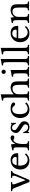

<svg xmlns="http://www.w3.org/2000/svg" viewBox="2344 -3214 881 5609"><g transform="rotate(-90 2784.5 -409.5)"><path d="M104 -406Q92 -436 82.5 -453.5Q73 -471 62 -480Q51 -489 37.5 -491.5Q24 -494 5 -495V-530H270V-495Q250 -494 237 -493Q224 -492 216.5 -488.5Q209 -485 206 -478.5Q203 -472 203 -460Q203 -443 207.5 -428Q212 -413 217 -398L323 -108H327L418 -323Q439 -373 448 -403Q457 -433 457 -456Q457 -479 445 -487Q433 -495 393 -495V-530H592V-495Q576 -495 563 -487Q550 -479 540 -467Q532 -456 523.5 -437.5Q515 -419 506.5 -399Q498 -379 491 -359.5Q484 -340 478 -328L331 11H273Z M1110 -93Q1025 10 899 10Q840 10 792 -9.5Q744 -29 709.5 -64.5Q675 -100 656 -149.5Q637 -199 637 -259Q637 -320 657 -372Q677 -424 713.5 -461Q750 -498 800.5 -519Q851 -540 911 -540Q1008 -540 1061 -487.5Q1114 -435 1114 -337Q1114 -323 1108.5 -320Q1103 -317 1083 -317H754Q752 -309 751 -297.5Q750 -286 750 -272Q750 -220 762.5 -177.5Q775 -135 798.5 -105Q822 -75 854.5 -58.5Q887 -42 927 -42Q969 -42 1005 -60.5Q1041 -79 1079 -121ZM945 -363Q965 -363 977 -364Q989 -365 995 -368Q1001 -371 1003 -376.5Q1005 -382 1005 -391Q1005 -437 975.5 -464.5Q946 -492 895 -492Q787 -492 761 -363Z M1383 -159Q1383 -118 1385 -94Q1387 -70 1395.5 -57.5Q1404 -45 1420 -41Q1436 -37 1465 -35V0H1199V-35Q1228 -36 1245 -40.5Q1262 -45 1271 -57Q1280 -69 1282.5 -91.5Q1285 -114 1285 -152V-269Q1285 -337 1283.5 -375Q1282 -413 1273.5 -431Q1265 -449 1247 -452.5Q1229 -456 1197 -456V-491L1372 -529L1386 -405H1390Q1403 -435 1422.5 -460Q1442 -485 1465 -502.5Q1488 -520 1513 -530Q1538 -540 1564 -540Q1596 -540 1614.5 -524.5Q1633 -509 1633 -483Q1633 -459 1618 -445.5Q1603 -432 1575 -432Q1559 -432 1548 -436Q1537 -440 1528.5 -444.5Q1520 -449 1512.5 -453Q1505 -457 1496 -457Q1469 -457 1442 -422.5Q1415 -388 1400 -335Q1392 -306 1387.5 -269.5Q1383 -233 1383 -193Z M1724 0H1702V-172H1727Q1766 -31 1869 -31Q1909 -31 1932.5 -50.5Q1956 -70 1956 -110Q1956 -125 1951.5 -135.5Q1947 -146 1934.5 -157.5Q1922 -169 1899.5 -184Q1877 -199 1840 -222Q1806 -243 1781 -261Q1756 -279 1739 -297.5Q1722 -316 1713.5 -337Q1705 -358 1705 -386Q1705 -420 1716.5 -448.5Q1728 -477 1748 -497Q1768 -517 1795 -528.5Q1822 -540 1854 -540Q1881 -540 1910 -531.5Q1939 -523 1961 -509L1981 -530H2000V-386H1974Q1952 -447 1926 -473Q1900 -499 1862 -499Q1828 -499 1807.5 -481Q1787 -463 1787 -431Q1787 -414 1792.5 -401.5Q1798 -389 1810 -377Q1822 -365 1840.5 -352.5Q1859 -340 1885 -324Q1928 -297 1958.5 -276Q1989 -255 2008 -234.5Q2027 -214 2036 -192Q2045 -170 2045 -142Q2045 -71 1999 -30.5Q1953 10 1878 10Q1800 10 1744 -35Z M2598 -83Q2562 -39 2505 -14.5Q2448 10 2382 10Q2329 10 2284.5 -9.5Q2240 -29 2208 -64.5Q2176 -100 2158.5 -150Q2141 -200 2141 -261Q2141 -325 2161 -376.5Q2181 -428 2217.5 -464.5Q2254 -501 2305.5 -520.5Q2357 -540 2419 -540Q2458 -540 2490 -533.5Q2522 -527 2545.5 -515.5Q2569 -504 2582 -487.5Q2595 -471 2595 -452Q2595 -432 2582 -421Q2569 -410 2546 -410Q2528 -410 2516 -417.5Q2504 -425 2485 -451Q2465 -474 2446.5 -483.5Q2428 -493 2399 -493Q2328 -493 2291.5 -438Q2255 -383 2255 -276Q2255 -161 2295.5 -101.5Q2336 -42 2414 -42Q2456 -42 2493 -58.5Q2530 -75 2568 -112Z M2836 -159Q2836 -118 2838 -94Q2840 -70 2848.5 -57.5Q2857 -45 2873 -41Q2889 -37 2918 -35V0H2652V-35Q2681 -37 2698 -41Q2715 -45 2724 -57Q2733 -69 2735.5 -91.5Q2738 -114 2738 -152V-571Q2738 -630 2736.5 -665Q2735 -700 2731 -718Q2729 -730 2724.5 -737.5Q2720 -745 2711 -749.5Q2702 -754 2687 -756Q2672 -758 2650 -758V-792L2834 -830V-449H2838Q2853 -469 2875.5 -485.5Q2898 -502 2924 -514Q2950 -526 2978.5 -533Q3007 -540 3034 -540Q3080 -540 3118.5 -524Q3157 -508 3178 -481Q3195 -458 3203 -420.5Q3211 -383 3211 -319V-159Q3211 -118 3213 -94.5Q3215 -71 3223.5 -58Q3232 -45 3248 -41Q3264 -37 3293 -35V0H3028V-35Q3056 -36 3073 -40.5Q3090 -45 3098.5 -57Q3107 -69 3109.5 -91.5Q3112 -114 3112 -152V-278Q3112 -390 3086 -437.5Q3060 -485 2999 -485Q2952 -485 2913.5 -461Q2875 -437 2853 -395Q2848 -384 2844.5 -374.5Q2841 -365 2839 -353Q2837 -341 2836.5 -325.5Q2836 -310 2836 -287Z M3544 -159Q3544 -120 3547.5 -96.5Q3551 -73 3561 -59.5Q3571 -46 3589 -41Q3607 -36 3637 -35V0H3350V-35Q3380 -36 3399 -41.5Q3418 -47 3428.5 -59.5Q3439 -72 3442.5 -94.5Q3446 -117 3446 -152V-280Q3446 -338 3444.5 -375.5Q3443 -413 3439 -427Q3434 -450 3416 -458.5Q3398 -467 3348 -467V-502L3544 -540ZM3429 -743Q3429 -769 3447 -787Q3465 -805 3491 -805Q3517 -805 3535 -787Q3553 -769 3553 -743Q3553 -717 3535 -699Q3517 -681 3491 -681Q3465 -681 3447 -699Q3429 -717 3429 -743Z M3866 -156Q3866 -118 3869 -95Q3872 -72 3881.5 -59Q3891 -46 3908.5 -41Q3926 -36 3955 -35V0H3679V-35Q3709 -36 3727 -41.5Q3745 -47 3755.5 -59Q3766 -71 3769.5 -92.5Q3773 -114 3773 -149V-580Q3773 -634 3771.5 -670.5Q3770 -707 3767 -720Q3762 -743 3743.5 -751Q3725 -759 3677 -759V-793L3866 -830Z M4191 -156Q4191 -118 4194 -95Q4197 -72 4206.5 -59Q4216 -46 4233.5 -41Q4251 -36 4280 -35V0H4004V-35Q4034 -36 4052 -41.5Q4070 -47 4080.5 -59Q4091 -71 4094.5 -92.5Q4098 -114 4098 -149V-580Q4098 -634 4096.5 -670.5Q4095 -707 4092 -720Q4087 -743 4068.5 -751Q4050 -759 4002 -759V-793L4191 -830Z M4829 -93Q4744 10 4618 10Q4559 10 4511 -9.5Q4463 -29 4428.5 -64.5Q4394 -100 4375 -149.5Q4356 -199 4356 -259Q4356 -320 4376 -372Q4396 -424 4432.5 -461Q4469 -498 4519.5 -519Q4570 -540 4630 -540Q4727 -540 4780 -487.5Q4833 -435 4833 -337Q4833 -323 4827.5 -320Q4822 -317 4802 -317H4473Q4471 -309 4470 -297.5Q4469 -286 4469 -272Q4469 -220 4481.5 -177.5Q4494 -135 4517.5 -105Q4541 -75 4573.5 -58.5Q4606 -42 4646 -42Q4688 -42 4724 -60.5Q4760 -79 4798 -121ZM4664 -363Q4684 -363 4696 -364Q4708 -365 4714 -368Q4720 -371 4722 -376.5Q4724 -382 4724 -391Q4724 -437 4694.5 -464.5Q4665 -492 4614 -492Q4506 -492 4480 -363Z M5096 -157Q5096 -116 5098 -92.5Q5100 -69 5108.5 -56.5Q5117 -44 5133.5 -40Q5150 -36 5179 -34V0H4917V-34Q4945 -36 4961.5 -40Q4978 -44 4987 -56Q4996 -68 4998.5 -90Q5001 -112 5001 -150V-283Q5001 -402 4995 -428Q4992 -441 4987.5 -449.5Q4983 -458 4974 -462.5Q4965 -467 4951 -468.5Q4937 -470 4915 -470V-502L5075 -540L5087 -441H5091Q5129 -488 5180 -514Q5231 -540 5291 -540Q5337 -540 5375 -525Q5413 -510 5433 -484Q5450 -461 5457 -424.5Q5464 -388 5464 -324V-157Q5464 -116 5466.5 -92.5Q5469 -69 5477 -56.5Q5485 -44 5501.5 -40Q5518 -36 5545 -34V0H5286V-34Q5314 -35 5330.5 -39.5Q5347 -44 5355.5 -56Q5364 -68 5366.5 -90.5Q5369 -113 5369 -150V-282Q5369 -339 5363 -378Q5357 -417 5343.5 -441Q5330 -465 5308 -475.5Q5286 -486 5255 -486Q5210 -486 5172.5 -462.5Q5135 -439 5114 -398Q5109 -388 5105.5 -379Q5102 -370 5100 -358Q5098 -346 5097 -330.5Q5096 -315 5096 -291Z"/></g></svg>

Font: Libre Baskerville
Style: Regular
Weight: 400
Designer: Pablo Impallari, Rodrigo Fuenzalida
Foundry: Pablo Impallari, Rodrigo Fuenzalida
Version: Version 1.000; ttfautohint (v0.93) -l 8 -r 50 -G 200 -x 14 -